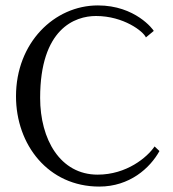

<svg xmlns="http://www.w3.org/2000/svg" viewBox="-20 -678 639 708"><path d="M568 -121 550 -138C523 -98 447 -34 340 -34C202 -34 128 -164 128 -317C128 -572 256 -619 334 -619C436 -619 509 -562 518 -540L547 -564C545 -569 479 -658 341 -658C180 -658 39 -520 39 -323C39 -144 158 10 346 10C458 10 533 -58 568 -121Z"/></svg>

Font: Libertinus Sans
Style: Regular
Weight: 400
Designer: Philipp H. Poll, Khaled Hosny
Foundry: Caleb Maclennan
Version: Version 7.050;RELEASE